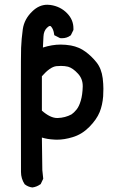

<svg xmlns="http://www.w3.org/2000/svg" viewBox="-20 -662 540 826"><path d="M164.6 -457.5Q204.1 -470.2 240.7 -470.2Q262.7 -470.2 285.2 -466.3Q320.8 -459.5 347.2 -439.9Q373.5 -420.9 395 -394Q416.5 -367.2 421.9 -325.2Q424.8 -299.8 424.8 -280.5Q424.8 -261.2 423.8 -247.6Q420.9 -210 408.7 -179.7Q395.5 -147.5 363.8 -115.5Q332 -83.5 292 -71.8Q256.8 -61 224.1 -61Q218.8 -61 213.4 -61.5Q183.1 -63 160.2 -70.3L162.1 69.8L166 106.9L154.8 130.4L152.8 131.3Q137.7 142.1 119.1 144.5Q100.1 142.1 85.9 130.4Q70.3 106 70.3 78.1Q69.8 -119.6 69.8 -276.1Q69.8 -432.6 70.8 -456.1Q72.3 -494.6 78.1 -536.6Q84.5 -580.1 118.7 -612.8Q147.9 -641.6 183.6 -641.6Q190.4 -641.6 197.3 -640.6Q240.2 -634.3 268.6 -605Q295.9 -577.1 295.9 -540Q295.9 -537.6 295.9 -533.2L284.7 -510.3L283.2 -509.3Q267.6 -497.6 246.6 -497.6Q243.2 -497.6 238.3 -498L213.4 -510.7L212.9 -514.6Q210 -536.6 199.7 -547.9Q197.8 -550.3 194.8 -550.3Q189.9 -550.3 181.6 -542Q168 -528.3 167 -505.1Q166 -481.9 164.6 -457.5ZM226.1 -154.3Q227.1 -154.3 228 -154.3Q260.3 -155.3 287.6 -169.9Q297.9 -176.8 309.1 -190.4Q320.3 -204.1 327.6 -229.2Q335 -254.4 335.9 -289.1Q335.9 -290.5 335.9 -292Q335.9 -323.2 315.4 -345.2Q293.5 -369.1 272.9 -375Q258.8 -378.4 242.2 -378.4Q232.9 -378.4 222.7 -377.4Q195.8 -374.5 160.2 -334V-186Q196.3 -154.3 226.1 -154.3Z"/></svg>

Font: Bakudai
Style: Bold
Weight: 700
Version: Version 1.48